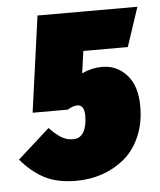

<svg xmlns="http://www.w3.org/2000/svg" viewBox="-68 -574 528 632"><g transform="rotate(-5 196.0 -257.5)"><path d="M409.2 -534.2 366.2 -404.8H219.2L209 -332Q242.7 -347.2 275.9 -347.2Q324.7 -347.2 357.4 -310.8Q390.1 -274.4 390.1 -207Q390.1 -151.9 371.1 -107.9Q352.1 -64 319.6 -36.6Q287.1 -9.3 246.1 4.9Q205.1 19 159.2 19Q96.7 19 54.7 -2.9Q12.7 -24.9 -22.9 -66.9L83 -162.1Q104 -140.1 121.6 -129.2Q139.2 -118.2 161.1 -118.2Q183.6 -118.2 195.3 -137.9Q207 -157.7 207 -191.9Q207 -228 184.1 -228Q169.4 -228 150.9 -216.8H35.2L79.1 -534.2Z"/></g></svg>

Font: Fira Sans Compressed Heavy
Style: Italic
Weight: 900
Width: 3
Italic angle: -8°
Designer: Carrois Corporate & Edenspiekermann AG
Foundry: Carrois Corporate GbR & Edenspiekermann AG
Version: Version 4.203;PS 004.203;hotconv 1.0.88;makeotf.lib2.5.64775